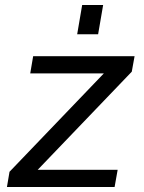

<svg xmlns="http://www.w3.org/2000/svg" viewBox="-20 -749 578 769"><path d="M289.1 -611.8 309.1 -729H393.1L373 -611.8ZM7.8 0 18.1 -61 396 -455.1H101.1L112.8 -523.9H519L507.8 -461.9L130.9 -68.8H451.2L439 0Z"/></svg>

Font: Hubot Sans
Style: Italic
Weight: 400
Italic angle: -10°
Designer: Deni Anggara
Foundry: GitHub
Version: Version 1.001;gftools[0.9.31]